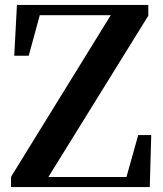

<svg xmlns="http://www.w3.org/2000/svg" viewBox="-20 -762 664 782"><path d="M596 -212 590 0H25V-42L431 -700H142L97 -535H38L49 -742H584V-698L177 -41H495L543 -212Z"/></svg>

Font: Source Han Serif SC
Style: Bold
Weight: 700
Designer: Ryoko NISHIZUKA  (kana & ideographs); Frank Grießhammer (Latin, Greek & Cyrillic); Wenlong ZHANG  (bopomofo); Sandoll Co
Foundry: Adobe Systems Incorporated
Version: Version 1.001 October 20, 2017